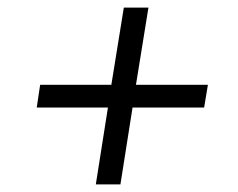

<svg xmlns="http://www.w3.org/2000/svg" viewBox="-20 -598 628 507"><path d="M233 -111 265 -314H77L86 -374H274L307 -578H372L339 -374H529L519 -314H330L298 -111Z"/></svg>

Font: Sora Light
Style: Italic
Weight: 300
Designer: Jonathan Barnbrook, Juli√°n Moncada
Version: Version 1.000